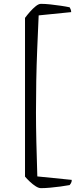

<svg xmlns="http://www.w3.org/2000/svg" viewBox="-20 -815 423 998"><path d="M193 163Q181 163 166 153.5Q151 144 136 130Q121 116 110 103V-722Q121 -737 136 -754Q151 -771 166 -783Q181 -795 193 -795Q215 -795 242.5 -792Q270 -789 297 -785Q324 -781 342 -777Q344 -774 347 -767Q350 -760 350 -752L181 -735Q177 -645 173.5 -561Q170 -477 168.5 -395Q167 -313 167 -230Q167 -162 169 -77Q171 8 174 102L353 120Q353 130 349 137Q345 144 342 147Q321 151 294.5 154.5Q268 158 241 160.5Q214 163 193 163Z"/></svg>

Font: Texturina 12pt ExtraLight
Style: Regular
Weight: 250
Designer: Guillermo Torres Carreño
Foundry: Omnibus-Type
Version: Version 1.002